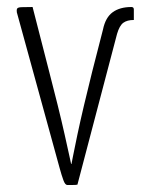

<svg xmlns="http://www.w3.org/2000/svg" viewBox="-20 -520 419 548"><path d="M172 8Q166 8 161 -5.5Q156 -19 150 -41L28 -485Q27 -492 29 -495.5Q31 -499 41 -499.5Q51 -500 73 -500L121 -313Q133 -267 144.5 -220.5Q156 -174 164.5 -136Q173 -98 178 -75Q183 -52 183 -52H184Q184 -52 188.5 -75Q193 -98 201 -136Q209 -174 220 -220.5Q231 -267 243 -315L274 -436Q281 -470 301.5 -485Q322 -500 355 -500Q362 -500 362 -493V-463Q343 -463 332 -455Q321 -447 314 -423L201 7Q197 8 186.5 8Q176 8 172 8Z"/></svg>

Font: Yanone Kaffeesatz Light
Style: Regular
Weight: 300
Designer: Yanone (Cyrillic: Daniel Pouzeot, Huerta Tipografica, and Cyreal)
Foundry: Yanone
Version: Version 2.003